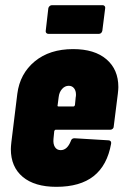

<svg xmlns="http://www.w3.org/2000/svg" viewBox="-20 -715 478 743"><path d="M407 -213H196Q192 -213 190 -208L187 -178Q185 -158 192.5 -146Q200 -134 215 -134Q240 -134 254 -169Q257 -180 268 -180L400 -172Q405 -172 408 -168.5Q411 -165 410 -159Q395 -75 342.5 -33.5Q290 8 198 8Q114 8 68 -30.5Q22 -69 22 -138Q22 -147 24 -165L47 -352Q57 -430 114.5 -477.5Q172 -525 263 -525Q346 -525 392 -485.5Q438 -446 438 -378Q438 -370 436 -352L420 -225Q420 -220 416 -216.5Q412 -213 407 -213ZM207 -339 203 -308Q201 -303 207 -303H264Q268 -303 270 -308L273 -339Q274 -342 274 -349Q274 -364 266.5 -373.5Q259 -383 246 -383Q231 -383 220 -370.5Q209 -358 207 -339ZM157 -596 167 -683Q168 -688 172 -691.5Q176 -695 181 -695H377Q382 -695 385 -691.5Q388 -688 387 -683L376 -596Q375 -591 371.5 -587.5Q368 -584 363 -584H167Q162 -584 159 -587.5Q156 -591 157 -596Z"/></svg>

Font: Barlow Condensed ExtraBold
Style: Italic
Weight: 800
Width: 3
Italic angle: -7°
Designer: Jeremy Tribby
Foundry: Tribby Type
Version: Version 1.408